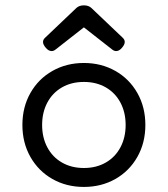

<svg xmlns="http://www.w3.org/2000/svg" viewBox="-20 -702 640 732"><path d="M534.2 -225.6Q534.2 -157.7 503.7 -103.8Q473.1 -49.8 419.7 -19.5Q366.2 10.7 299.8 10.7Q233.4 10.7 179.9 -19.5Q126.5 -49.8 95.9 -103.8Q65.4 -157.7 65.4 -225.6Q65.4 -293.5 95.9 -347.4Q126.5 -401.4 179.9 -431.6Q233.4 -461.9 299.8 -461.9Q366.2 -461.9 419.7 -431.6Q473.1 -401.4 503.7 -347.4Q534.2 -293.5 534.2 -225.6ZM140.6 -225.6Q140.6 -177.7 160.4 -140.4Q180.2 -103 216.3 -82.3Q252.4 -61.5 299.8 -61.5Q347.2 -61.5 383.3 -82.3Q419.4 -103 439.2 -140.4Q459 -177.7 459 -225.6Q459 -273.4 439.2 -310.8Q419.4 -348.1 383.3 -368.9Q347.2 -389.6 299.8 -389.6Q252.4 -389.6 216.3 -368.9Q180.2 -348.1 160.4 -310.8Q140.6 -273.4 140.6 -225.6ZM328.1 -671.9 447.8 -558.1Q455.6 -550.8 455.6 -542Q455.6 -531.7 444.3 -519Q434.1 -507.3 422.9 -507.3Q415 -507.3 407.7 -513.2L299.8 -597.7L191.9 -513.2Q184.6 -507.3 176.8 -507.3Q165.5 -507.3 155.3 -519Q144 -531.7 144 -542Q144 -550.8 151.9 -558.1L271.5 -671.9Q282.2 -681.6 299.8 -681.6Q317.4 -681.6 328.1 -671.9Z"/></svg>

Font: Courier Prime Code
Style: Regular
Weight: 400
Designer: Alan Dague-Greene
Foundry: Quote-Unquote Apps
Version: Version 3.0318